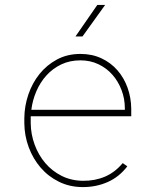

<svg xmlns="http://www.w3.org/2000/svg" viewBox="-20 -760 640 790"><path d="M321.3 9.8Q267.1 9.8 222.9 -12Q178.7 -33.7 147.2 -70.3Q115.7 -106.9 98.1 -154.3Q80.6 -201.7 80.1 -252.9V-274.4Q80.6 -323.7 96.7 -371.1Q112.8 -418.5 142.6 -455.6Q172.4 -492.7 214.8 -515.4Q257.3 -538.1 311 -538.1Q358.9 -538.1 397.5 -520Q436 -502 463.1 -470.9Q490.2 -439.9 504.9 -398.9Q519.5 -357.9 520 -312.5V-281.7H106.4V-274.4V-252.9Q106.9 -207.5 122.6 -164.8Q138.2 -122.1 166.3 -89.1Q194.3 -56.2 233.6 -36.4Q272.9 -16.6 321.3 -16.1Q370.6 -15.6 411.9 -33.2Q453.1 -50.8 484.9 -88.9L503.9 -75.7Q470.2 -31.7 423.1 -11Q376 9.8 321.3 9.8ZM311 -511.7Q267.1 -511.7 231.9 -494.9Q196.8 -478 171.1 -449.7Q145.5 -421.4 129.6 -384.5Q113.8 -347.7 108.9 -308.1H493.7V-314.5Q493.7 -353.5 480.2 -389.2Q466.8 -424.8 442.9 -452.1Q418.9 -479.5 385.3 -495.6Q351.6 -511.7 311 -511.7ZM380.4 -739.7H412.6L319.3 -609.9H290.5Z"/></svg>

Font: TypoPRO Roboto Mono
Style: Regular
Weight: 250
Designer: Google
Version: Version 2.000986; 2015; ttfautohint (v1.3)